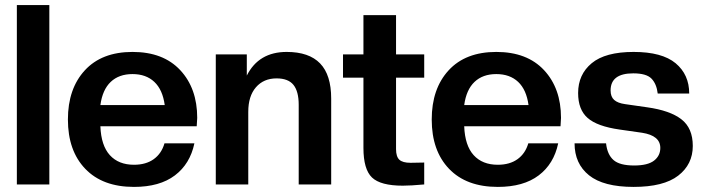

<svg xmlns="http://www.w3.org/2000/svg" viewBox="-20 -732 2796 762"><path d="M175.8 0H46.9V-711.9H175.8Z M511.7 9.8Q387.2 9.8 318.4 -62Q249.5 -133.8 249.5 -257.8Q249.5 -379.9 316.7 -452.9Q383.8 -525.9 505.9 -525.9Q627.9 -525.9 695.3 -453.6Q762.7 -381.3 762.7 -264.2Q762.7 -255.4 760.7 -231H378.4Q381.3 -154.3 416 -116.2Q450.7 -78.1 511.7 -78.1Q559.1 -78.1 590.1 -100.3Q621.1 -122.6 632.8 -163.1H751.5Q734.4 -81.5 674.1 -35.9Q613.8 9.8 511.7 9.8ZM378.4 -314.9H633.8Q625.5 -376 592.5 -407Q559.6 -438 505.9 -438Q452.1 -438 419.4 -407Q386.7 -376 378.4 -314.9Z M1294.4 0H1165.5V-315.9Q1165.5 -369.1 1144.8 -395Q1124 -420.9 1077.6 -420.9Q1026.4 -420.9 995.8 -385.7Q965.3 -350.6 965.3 -288.1V0H836.4V-516.1H959.5V-432.1Q1006.8 -525.9 1117.7 -525.9Q1206.5 -525.9 1250.5 -480.2Q1294.4 -434.6 1294.4 -340.8Z M1578.6 4.9Q1490.2 4.9 1456.3 -27.6Q1422.4 -60.1 1422.4 -145V-423.8H1341.3V-516.1H1422.4V-671.9H1551.8V-516.1H1663.6V-423.8H1551.8V-140.1Q1551.8 -110.4 1564.9 -98.1Q1578.1 -85.9 1609.4 -85.9L1663.6 -86.9V0Q1610.8 4.9 1578.6 4.9Z M1955.6 9.8Q1831.1 9.8 1762.2 -62Q1693.4 -133.8 1693.4 -257.8Q1693.4 -379.9 1760.5 -452.9Q1827.6 -525.9 1949.7 -525.9Q2071.8 -525.9 2139.2 -453.6Q2206.5 -381.3 2206.5 -264.2Q2206.5 -255.4 2204.6 -231H1822.3Q1825.2 -154.3 1859.9 -116.2Q1894.5 -78.1 1955.6 -78.1Q2002.9 -78.1 2033.9 -100.3Q2064.9 -122.6 2076.7 -163.1H2195.3Q2178.2 -81.5 2117.9 -35.9Q2057.6 9.8 1955.6 9.8ZM1822.3 -314.9H2077.6Q2069.3 -376 2036.4 -407Q2003.4 -438 1949.7 -438Q1896 -438 1863.3 -407Q1830.6 -376 1822.3 -314.9Z M2494.6 9.8Q2375 9.8 2317.6 -36.4Q2260.3 -82.5 2260.3 -163.1H2385.3Q2390.1 -118.7 2414.8 -96.9Q2439.5 -75.2 2496.6 -75.2Q2550.8 -75.2 2575.7 -94.5Q2600.6 -113.8 2600.6 -145Q2600.6 -193.8 2528.3 -205.1L2439.5 -217.8Q2350.1 -230.5 2312.3 -263.7Q2274.4 -296.9 2274.4 -362.8Q2274.4 -436.5 2328.4 -481.2Q2382.3 -525.9 2494.6 -525.9Q2607.4 -525.9 2661.4 -481Q2715.3 -436 2715.3 -360.8H2590.3Q2585.9 -398.9 2565.7 -419.9Q2545.4 -440.9 2493.2 -440.9Q2403.3 -440.9 2403.3 -373Q2403.3 -348.1 2417.5 -335.4Q2431.6 -322.8 2460.4 -318.8L2548.3 -306.2Q2639.2 -293.5 2684.3 -258.5Q2729.5 -223.6 2729.5 -152.8Q2729.5 -79.6 2671.6 -34.9Q2613.8 9.8 2494.6 9.8Z"/></svg>

Font: Creato Display
Style: Bold
Weight: 700
Version: Version 1.000